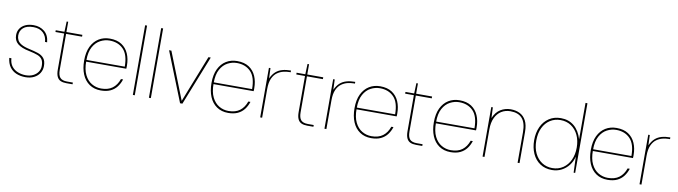

<svg xmlns="http://www.w3.org/2000/svg" viewBox="-35 -1331 6905 1954"><g transform="rotate(10 3417.5 -354.0)"><path d="M238 12Q186 12 144 -5.5Q102 -23 75.5 -59.5Q49 -96 43 -153H65Q68 -102 93 -70Q118 -38 157 -23Q196 -8 238 -8Q281 -8 313.5 -24Q346 -40 364.5 -67.5Q383 -95 383 -129Q383 -173 367 -196.5Q351 -220 318.5 -232.5Q286 -245 233 -256Q191 -264 160 -276.5Q129 -289 109.5 -305.5Q90 -322 80.5 -344Q71 -366 71 -394Q71 -433 90.5 -462Q110 -491 145.5 -507.5Q181 -524 231 -524Q296 -524 342 -487Q388 -450 395 -376H373Q370 -433 333 -468.5Q296 -504 231 -504Q162 -504 127.5 -473.5Q93 -443 93 -394Q93 -369 104 -346.5Q115 -324 144.5 -306.5Q174 -289 229 -277Q280 -266 319.5 -253Q359 -240 382 -212.5Q405 -185 405 -132Q405 -92 385 -59.5Q365 -27 327.5 -7.5Q290 12 238 12Z M660 0Q624 0 599.5 -11Q575 -22 562.5 -49Q550 -76 550 -122V-494H460V-512H550L554 -619H570V-513H735V-494H570V-122Q570 -67 591.5 -42.5Q613 -18 663 -18H724V0Z M1017 12Q948 12 898.5 -22Q849 -56 823.5 -117Q798 -178 798 -259Q798 -346 826.5 -404.5Q855 -463 904.5 -493.5Q954 -524 1018 -524Q1093 -524 1141 -492Q1189 -460 1212.5 -405.5Q1236 -351 1236 -283Q1236 -274 1236 -267.5Q1236 -261 1235 -251H809V-269H1216Q1216 -392 1162 -448Q1108 -504 1018 -504Q969 -504 923.5 -480Q878 -456 849 -403.5Q820 -351 820 -264V-255Q820 -170 847 -115.5Q874 -61 919 -34.5Q964 -8 1017 -8Q1089 -8 1133.5 -41.5Q1178 -75 1200 -138H1222Q1208 -94 1182 -60Q1156 -26 1115.5 -7Q1075 12 1017 12Z M1347 0V-720H1367V0Z M1513 0V-720H1533V0Z M1835 0 1631 -512H1655L1847 -27L2038 -512H2062L1859 0Z M2333 12Q2264 12 2214.5 -22Q2165 -56 2139.5 -117Q2114 -178 2114 -259Q2114 -346 2142.5 -404.5Q2171 -463 2220.5 -493.5Q2270 -524 2334 -524Q2409 -524 2457 -492Q2505 -460 2528.5 -405.5Q2552 -351 2552 -283Q2552 -274 2552 -267.5Q2552 -261 2551 -251H2125V-269H2532Q2532 -392 2478 -448Q2424 -504 2334 -504Q2285 -504 2239.5 -480Q2194 -456 2165 -403.5Q2136 -351 2136 -264V-255Q2136 -170 2163 -115.5Q2190 -61 2235 -34.5Q2280 -8 2333 -8Q2405 -8 2449.5 -41.5Q2494 -75 2516 -138H2538Q2524 -94 2498 -60Q2472 -26 2431.5 -7Q2391 12 2333 12Z M2663 0V-512H2679L2683 -406Q2704 -451 2732.5 -476.5Q2761 -502 2800 -513Q2839 -524 2889 -524V-506H2876Q2849 -506 2815.5 -498.5Q2782 -491 2751.5 -469.5Q2721 -448 2702 -406.5Q2683 -365 2683 -297V0Z M3149 0Q3113 0 3088.5 -11Q3064 -22 3051.5 -49Q3039 -76 3039 -122V-494H2949V-512H3039L3043 -619H3059V-513H3224V-494H3059V-122Q3059 -67 3080.5 -42.5Q3102 -18 3152 -18H3213V0Z M3327 0V-512H3343L3347 -406Q3368 -451 3396.5 -476.5Q3425 -502 3464 -513Q3503 -524 3553 -524V-506H3540Q3513 -506 3479.5 -498.5Q3446 -491 3415.5 -469.5Q3385 -448 3366 -406.5Q3347 -365 3347 -297V0Z M3811 12Q3742 12 3692.5 -22Q3643 -56 3617.5 -117Q3592 -178 3592 -259Q3592 -346 3620.5 -404.5Q3649 -463 3698.5 -493.5Q3748 -524 3812 -524Q3887 -524 3935 -492Q3983 -460 4006.5 -405.5Q4030 -351 4030 -283Q4030 -274 4030 -267.5Q4030 -261 4029 -251H3603V-269H4010Q4010 -392 3956 -448Q3902 -504 3812 -504Q3763 -504 3717.5 -480Q3672 -456 3643 -403.5Q3614 -351 3614 -264V-255Q3614 -170 3641 -115.5Q3668 -61 3713 -34.5Q3758 -8 3811 -8Q3883 -8 3927.5 -41.5Q3972 -75 3994 -138H4016Q4002 -94 3976 -60Q3950 -26 3909.5 -7Q3869 12 3811 12Z M4274 0Q4238 0 4213.5 -11Q4189 -22 4176.5 -49Q4164 -76 4164 -122V-494H4074V-512H4164L4168 -619H4184V-513H4349V-494H4184V-122Q4184 -67 4205.5 -42.5Q4227 -18 4277 -18H4338V0Z M4631 12Q4562 12 4512.5 -22Q4463 -56 4437.5 -117Q4412 -178 4412 -259Q4412 -346 4440.5 -404.5Q4469 -463 4518.5 -493.5Q4568 -524 4632 -524Q4707 -524 4755 -492Q4803 -460 4826.5 -405.5Q4850 -351 4850 -283Q4850 -274 4850 -267.5Q4850 -261 4849 -251H4423V-269H4830Q4830 -392 4776 -448Q4722 -504 4632 -504Q4583 -504 4537.5 -480Q4492 -456 4463 -403.5Q4434 -351 4434 -264V-255Q4434 -170 4461 -115.5Q4488 -61 4533 -34.5Q4578 -8 4631 -8Q4703 -8 4747.5 -41.5Q4792 -75 4814 -138H4836Q4822 -94 4796 -60Q4770 -26 4729.5 -7Q4689 12 4631 12Z M4961 0V-512H4977L4982 -402Q5009 -466 5056.5 -495Q5104 -524 5161 -524Q5214 -524 5255 -503.5Q5296 -483 5319.5 -438.5Q5343 -394 5343 -321V0H5323V-316Q5323 -413 5282.5 -458.5Q5242 -504 5161 -504Q5109 -504 5068.5 -479Q5028 -454 5004.5 -405Q4981 -356 4981 -285V0Z M5679 12Q5608 12 5556 -22.5Q5504 -57 5476.5 -118Q5449 -179 5449 -256Q5449 -334 5477 -394.5Q5505 -455 5557 -489.5Q5609 -524 5679 -524Q5760 -524 5816 -477.5Q5872 -431 5898 -344V-720H5918V0H5902L5896 -165Q5883 -113 5852.5 -73.5Q5822 -34 5777.5 -11Q5733 12 5679 12ZM5679 -8Q5742 -8 5789.5 -40Q5837 -72 5863 -128Q5889 -184 5889 -256Q5889 -328 5863 -384Q5837 -440 5789.5 -472Q5742 -504 5679 -504Q5619 -504 5572 -474Q5525 -444 5498 -388.5Q5471 -333 5471 -256Q5471 -180 5498 -124.5Q5525 -69 5572 -38.5Q5619 -8 5679 -8Z M6253 12Q6184 12 6134.5 -22Q6085 -56 6059.5 -117Q6034 -178 6034 -259Q6034 -346 6062.5 -404.5Q6091 -463 6140.5 -493.5Q6190 -524 6254 -524Q6329 -524 6377 -492Q6425 -460 6448.5 -405.5Q6472 -351 6472 -283Q6472 -274 6472 -267.5Q6472 -261 6471 -251H6045V-269H6452Q6452 -392 6398 -448Q6344 -504 6254 -504Q6205 -504 6159.5 -480Q6114 -456 6085 -403.5Q6056 -351 6056 -264V-255Q6056 -170 6083 -115.5Q6110 -61 6155 -34.5Q6200 -8 6253 -8Q6325 -8 6369.5 -41.5Q6414 -75 6436 -138H6458Q6444 -94 6418 -60Q6392 -26 6351.5 -7Q6311 12 6253 12Z M6583 0V-512H6599L6603 -406Q6624 -451 6652.5 -476.5Q6681 -502 6720 -513Q6759 -524 6809 -524V-506H6796Q6769 -506 6735.5 -498.5Q6702 -491 6671.5 -469.5Q6641 -448 6622 -406.5Q6603 -365 6603 -297V0Z"/></g></svg>

Font: DM Sans 12pt Thin
Style: Regular
Weight: 250
Version: Version 4.004;gftools[0.9.30]